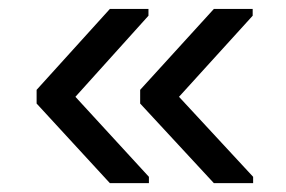

<svg xmlns="http://www.w3.org/2000/svg" viewBox="-20 -479 640 430"><path d="M459 -68.8 293.9 -247.1V-277.8L459 -459H545.9V-443.8L380.9 -262.2L546.9 -83V-68.8ZM226.1 -68.8 62 -247.1V-277.8L226.1 -459H312.5V-443.8L148.9 -262.2L313.5 -83V-68.8Z"/></svg>

Font: Liberation Mono
Style: Regular
Weight: 400
Monospace: yes
Designer: Steve Matteson
Foundry: Ascender Corporation
Version: Version 2.1.5